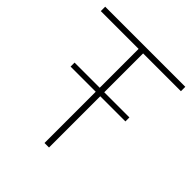

<svg xmlns="http://www.w3.org/2000/svg" viewBox="-199 -880 1020 1020"><g transform="rotate(45 311.0 -370.0)"><path d="M294 0V-707H10V-740H612V-707H328V0ZM105 -385V-415H517V-385Z"/></g></svg>

Font: Encode Sans Expanded Thin
Style: Regular
Weight: 100
Width: 7
Designer: Multiple Designers
Foundry: Impallari Type
Version: Version 3.000; ttfautohint (v1.8.3) -l 8 -r 50 -G 200 -x 14 